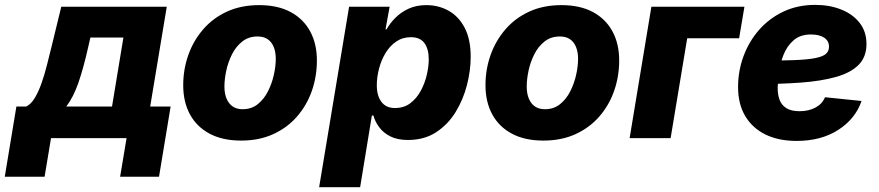

<svg xmlns="http://www.w3.org/2000/svg" viewBox="-72 -574 3653 798"><path d="M-52.2 160.6 -3.9 -131.3H37.1Q57.1 -141.1 72.8 -167.2Q88.4 -193.4 100.8 -228.8Q113.3 -264.2 123 -303.2Q132.8 -342.3 141.6 -377.4L182.6 -545.9H621.1L552.2 -131.3H637.2L588.9 160.6H427.2L454.1 0H140.1L113.3 160.6ZM203.6 -131.3H393.6L440.9 -418H303.7L294.4 -377.4Q274.4 -289.1 253.7 -229.5Q232.9 -169.9 203.6 -131.3Z M930.2 10.3Q853 10.3 799.3 -18.3Q745.6 -46.9 717.5 -98.6Q689.5 -150.4 689.5 -219.7Q689.5 -285.6 710.7 -345.5Q731.9 -405.3 772.5 -452.1Q813 -499 871.6 -525.9Q930.2 -552.7 1005.4 -552.7Q1082 -552.7 1135.5 -524.2Q1189 -495.6 1217 -443.8Q1245.1 -392.1 1245.1 -322.8Q1245.1 -256.8 1224.4 -197Q1203.6 -137.2 1163.1 -90.3Q1122.6 -43.5 1064 -16.6Q1005.4 10.3 930.2 10.3ZM936.5 -120.1Q973.6 -120.1 999.8 -141.4Q1025.9 -162.6 1042.2 -195.3Q1058.6 -228 1066.4 -263.9Q1074.2 -299.8 1074.2 -329.6Q1074.2 -358.4 1065.4 -379.4Q1056.6 -400.4 1040 -411.4Q1023.4 -422.4 998.5 -422.4Q961.4 -422.4 935.1 -401.6Q908.7 -380.9 892.3 -348.4Q876 -315.9 868.4 -280.3Q860.8 -244.6 860.8 -214.8Q860.8 -170.9 880.4 -145.5Q899.9 -120.1 936.5 -120.1Z M1254.4 204.1 1378.9 -545.9H1547.4L1530.3 -452.1H1534.7Q1548.8 -477.5 1571.8 -500.5Q1594.7 -523.4 1626.7 -538.1Q1658.7 -552.7 1699.7 -552.7Q1751 -552.7 1792.7 -529.3Q1834.5 -505.9 1859.4 -458.3Q1884.3 -410.6 1884.3 -337.9Q1884.3 -281.2 1868.9 -220.9Q1853.5 -160.6 1821.8 -108.6Q1790 -56.6 1740.7 -24.4Q1691.4 7.8 1623.5 7.8Q1579.6 7.8 1550 -7.3Q1520.5 -22.5 1503.7 -45.7Q1486.8 -68.8 1480 -93.8H1473.6L1424.8 204.1ZM1569.3 -125Q1607.4 -125 1634 -145.5Q1660.6 -166 1677.5 -197.8Q1694.3 -229.5 1702.1 -263.9Q1710 -298.3 1710 -327.1Q1710 -370.6 1691.9 -395Q1673.8 -419.4 1635.7 -419.4Q1601.1 -419.4 1574.5 -401.1Q1547.9 -382.8 1530 -353Q1512.2 -323.2 1503.2 -288.1Q1494.1 -252.9 1494.1 -219.7Q1494.1 -175.8 1513.4 -150.4Q1532.7 -125 1569.3 -125Z M2186.5 10.3Q2109.4 10.3 2055.7 -18.3Q2002 -46.9 1973.9 -98.6Q1945.8 -150.4 1945.8 -219.7Q1945.8 -285.6 1967 -345.5Q1988.3 -405.3 2028.8 -452.1Q2069.3 -499 2127.9 -525.9Q2186.5 -552.7 2261.7 -552.7Q2338.4 -552.7 2391.8 -524.2Q2445.3 -495.6 2473.4 -443.8Q2501.5 -392.1 2501.5 -322.8Q2501.5 -256.8 2480.7 -197Q2460 -137.2 2419.4 -90.3Q2378.9 -43.5 2320.3 -16.6Q2261.7 10.3 2186.5 10.3ZM2192.9 -120.1Q2230 -120.1 2256.1 -141.4Q2282.2 -162.6 2298.6 -195.3Q2314.9 -228 2322.8 -263.9Q2330.6 -299.8 2330.6 -329.6Q2330.6 -358.4 2321.8 -379.4Q2313 -400.4 2296.4 -411.4Q2279.8 -422.4 2254.9 -422.4Q2217.8 -422.4 2191.4 -401.6Q2165 -380.9 2148.7 -348.4Q2132.3 -315.9 2124.8 -280.3Q2117.2 -244.6 2117.2 -214.8Q2117.2 -170.9 2136.7 -145.5Q2156.2 -120.1 2192.9 -120.1Z M3022 -545.9 3000 -415H2784.2L2715.3 0H2544.9L2635.3 -545.9Z M3238.8 11.7Q3163.6 11.7 3109.1 -15.1Q3054.7 -42 3025.1 -92Q2995.6 -142.1 2995.6 -211.9Q2995.6 -279.8 3018.6 -341.3Q3041.5 -402.8 3083.7 -450.7Q3126 -498.5 3184.8 -526.1Q3243.7 -553.7 3316.4 -553.7Q3376 -553.7 3424.3 -534.4Q3472.7 -515.1 3501 -478.8Q3529.3 -442.4 3529.3 -391.1Q3529.3 -337.9 3497.1 -304.9Q3464.8 -272 3403.3 -254.4Q3341.8 -236.8 3253.9 -230.5Q3166 -224.1 3054.7 -224.1L3071.3 -321.8Q3166.5 -321.8 3226.1 -324Q3285.6 -326.2 3317.6 -332.8Q3349.6 -339.4 3361.6 -350.8Q3373.5 -362.3 3373.5 -379.9Q3373.5 -403.8 3353.8 -417.2Q3334 -430.7 3298.3 -430.7Q3253.9 -430.7 3226.3 -406.5Q3198.7 -382.3 3184.6 -346.4Q3170.4 -310.5 3165.3 -272.9Q3160.2 -235.4 3160.2 -208Q3160.2 -180.7 3168.2 -158.9Q3176.3 -137.2 3196.3 -124.5Q3216.3 -111.8 3251.5 -111.8Q3289.1 -111.8 3317.4 -127Q3345.7 -142.1 3356.9 -169.9L3508.8 -154.3Q3483.4 -80.1 3412.1 -34.2Q3340.8 11.7 3238.8 11.7Z"/></svg>

Font: Inter ExtraBold
Style: Italic
Weight: 800
Italic angle: -9.3988°
Designer: Rasmus Andersson
Foundry: rsms
Version: Version 4.001;git-66647c0bb